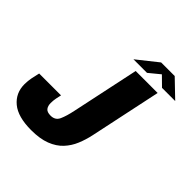

<svg xmlns="http://www.w3.org/2000/svg" viewBox="-235 -1063 1245 1245"><g transform="rotate(45 387.0 -441.0)"><path d="M247 13Q125 13 65.2 -36.8Q5.5 -86.5 5.5 -167Q5.5 -198 11.5 -227.2Q17.5 -256.5 24 -283.5H224.5Q221 -269.5 216.5 -247Q212 -224.5 212 -201Q212 -175 224.2 -158.8Q236.5 -142.5 269.5 -142.5Q312 -142.5 328.2 -178.8Q344.5 -215 357 -275.5L455 -737.5H656.5L552.5 -246.5Q541.5 -195 522.2 -148.5Q503 -102 469 -65.5Q435 -29 381 -8Q327 13 247 13ZM391 -781 532.5 -893.5H657L774 -781H653L567 -865.5H618.5L515.5 -781Z"/></g></svg>

Font: Epilogue Black
Style: Italic
Weight: 900
Italic angle: -12°
Designer: Tyler Finck
Foundry: Etcetera Type Co
Version: Version 2.111